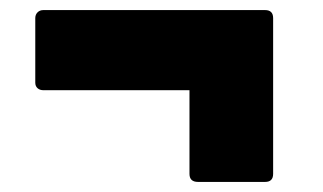

<svg xmlns="http://www.w3.org/2000/svg" viewBox="-20 -450 640 381"><path d="M373 -89Q356 -89 356 -105V-271H66Q59 -271 54.5 -275Q50 -279 50 -286V-414Q50 -421 54.5 -425.5Q59 -430 66 -430H506Q522 -430 522 -414V-105Q522 -89 506 -89Z"/></svg>

Font: LINE Seed Sans TH App ExtraBold
Style: Regular
Weight: 800
Designer: Dalton Maag Ltd | Thai characters by Cadson Demak Co.,Ltd.
Foundry: Dalton Maag Ltd
Version: Version 1.003